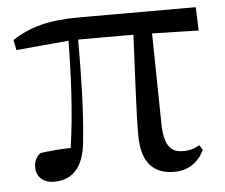

<svg xmlns="http://www.w3.org/2000/svg" viewBox="-44 -572 747 637"><g transform="rotate(-5 329.5 -254.0)"><path d="M512 15C558 15 592 -8 612 -49L602 -66C585 -56 571 -51 546 -51C508 -51 486 -72 483 -140L478 -449L633 -445L630 -523H241C143 -523 77 -506 18 -467L25 -433L200 -449C198 -339 194 -216 176 -94C138 -93 106 -90 75 -86C60 -75 53 -60 53 -39C53 -8 76 13 112 13C174 13 212 -28 219 -113C230 -218 232 -339 232 -450H416C411 -328 403 -205 403 -116C403 -21 446 15 512 15Z"/></g></svg>

Font: Noto Serif CJK SC Medium
Style: Regular
Weight: 500
Designer: Ryoko NISHIZUKA 西塚涼子 (kana & ideographs); Frank Grießhammer (Latin, Greek & Cyrillic); Wenlong ZHANG 张文龙 (bopomofo); San
Foundry: Adobe
Version: Version 2.001;hotconv 1.1.0;makeotfexe 2.6.0